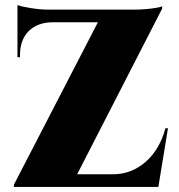

<svg xmlns="http://www.w3.org/2000/svg" viewBox="-20 -739 707 759"><path d="M634 -232H644L606 0H35V-9L367 -651H187Q127 -650 93 -615.5Q59 -581 59 -521V-513H49V-719Q64 -713 101.5 -707Q139 -701 170 -701H515Q534 -701 557 -703Q580 -705 597.5 -708Q615 -711 621 -714V-705L285 -50H426Q499 -50 555 -98.5Q611 -147 634 -232Z"/></svg>

Font: Cinzel Decorative Black
Style: Regular
Weight: 900
Designer: Natanael Gama
Version: Version 1.001;PS 001.001;hotconv 1.0.56;makeotf.lib2.0.21325